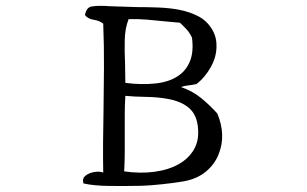

<svg xmlns="http://www.w3.org/2000/svg" viewBox="-20 -670 1040 651"><path d="M722 -149Q709 -114 678.5 -88.5Q648 -63 602 -55Q573 -50 531.5 -45.5Q490 -41 460 -40Q405 -39 352 -39.5Q299 -40 263 -48Q258 -64 269 -73.5Q280 -83 298 -86.5Q316 -90 330 -85Q329 -138 329.5 -190Q330 -242 331 -294Q332 -367 332.5 -440.5Q333 -514 330 -590Q317 -600 297.5 -603Q278 -606 268 -619Q273 -645 290.5 -648Q308 -651 335 -650Q339 -650 342.5 -649.5Q346 -649 350 -649Q373 -648 396 -647.5Q419 -647 442 -646Q481 -646 518 -644.5Q555 -643 587 -637Q623 -630 652 -615Q681 -600 698 -572Q714 -547 714 -516Q715 -479 695 -443Q675 -407 646 -385Q633 -382 619 -380.5Q605 -379 593 -375Q632 -362 662 -337.5Q692 -313 717 -285Q747 -212 722 -149ZM652 -220Q652 -273 625.5 -299.5Q599 -326 547 -335Q513 -341 475 -341.5Q437 -342 405 -345Q403 -312 403 -281.5Q403 -251 403 -220Q403 -188 403 -156Q403 -124 401 -89Q455 -81 503.5 -87.5Q552 -94 587 -114Q617 -131 634.5 -158Q652 -185 652 -220ZM631 -542Q624 -558 613 -570Q602 -582 590 -593Q575 -594 561.5 -595.5Q548 -597 535 -598Q506 -601 477.5 -603.5Q449 -606 416 -605Q404 -574 403 -535.5Q402 -497 404 -455Q404 -439 404.5 -422.5Q405 -406 405 -389Q459 -382 507 -387Q555 -392 586 -414Q612 -432 624.5 -463.5Q637 -495 631 -542Z"/></svg>

Font: Yuji Mai
Style: Regular
Weight: 400
Designer: Kataoka Yuji
Foundry: Kinuta Font Factory
Version: Version 3.002